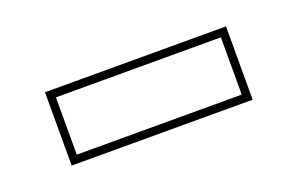

<svg xmlns="http://www.w3.org/2000/svg" viewBox="-35 -781 488 315"><g transform="rotate(-20 209.0 -624.0)"><path d="M51 -559.5V-687.5H367V-559.5ZM65 -573.5H353V-673.5H65Z"/></g></svg>

Font: Tourney Thin
Style: Regular
Weight: 100
Designer: Tyler Finck
Foundry: Etcetera Type Co
Version: Version 1.015